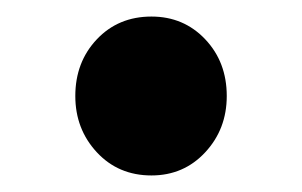

<svg xmlns="http://www.w3.org/2000/svg" viewBox="-20 -198 365 232"><path d="M163 14Q123 14 97 -14Q71 -42 71 -82Q71 -123 97 -150.5Q123 -178 163 -178Q202 -178 228 -150.5Q254 -123 254 -82Q254 -42 228 -14Q202 14 163 14Z"/></svg>

Font: Source Han Sans
Style: Bold
Weight: 700
Designer: Ryoko NISHIZUKA Ë•øÂ°öÊ∂ºÂ≠ê (kana, bopomofo & ideographs); Paul D. Hunt (Latin, Greek & Cyrillic); Sandoll Communicatio
Foundry: Adobe
Version: Version 2.004;hotconv 1.0.118;makeotfexe 2.5.65603